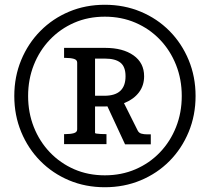

<svg xmlns="http://www.w3.org/2000/svg" viewBox="-20 -758 881 806"><path d="M420 -22Q490 -22 549 -47.5Q608 -73 651.5 -118.5Q695 -164 719 -224.5Q743 -285 743 -355Q743 -425 719 -485.5Q695 -546 651.5 -591.5Q608 -637 549 -662.5Q490 -688 420 -688Q350 -688 291.5 -662.5Q233 -637 189.5 -591.5Q146 -546 122 -485.5Q98 -425 98 -355Q98 -285 122 -224.5Q146 -164 189.5 -118.5Q233 -73 291.5 -47.5Q350 -22 420 -22ZM420 28Q339 28 270 -1Q201 -30 149.5 -82Q98 -134 69 -204Q40 -274 40 -355Q40 -436 69 -506Q98 -576 149.5 -628Q201 -680 270 -709Q339 -738 420 -738Q501 -738 570.5 -709Q640 -680 691.5 -628Q743 -576 772 -506Q801 -436 801 -355Q801 -274 772 -204Q743 -134 691.5 -82Q640 -30 570.5 -1Q501 28 420 28ZM249 -153V-195H255Q276 -195 290 -199Q304 -203 304 -215V-495Q304 -507 290 -511Q276 -515 255 -515H249V-557H422Q496 -557 540.5 -525.5Q585 -494 585 -438Q585 -399 563.5 -370.5Q542 -342 504.5 -326.5Q467 -311 419 -311H379V-200Q379 -198 386 -197Q393 -196 403.5 -195.5Q414 -195 423 -195H427V-153ZM421 -512H379V-356H418Q463 -356 485 -376.5Q507 -397 507 -438Q507 -478 485.5 -495Q464 -512 421 -512ZM420 -335 491 -344 558 -210Q563 -200 573.5 -197Q584 -194 598 -194H613V-152H505Z"/></svg>

Font: Roboto Serif 20pt
Style: Italic
Weight: 400
Italic angle: -10°
Designer: Greg Gazdowicz
Foundry: Commercial Type
Version: Version 1.008